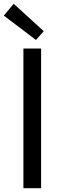

<svg xmlns="http://www.w3.org/2000/svg" viewBox="-23 -989 336 1009"><path d="M100 0H193V-734H100ZM166 -779 207 -825 49 -969 -3 -907Z"/></svg>

Font: Source Han Sans HK
Style: Regular
Weight: 400
Designer: Ryoko NISHIZUKA 西塚涼子 (kana, bopomofo & ideographs); Paul D. Hunt (Latin, Greek & Cyrillic); Sandoll Communications 산돌커뮤니
Foundry: Adobe
Version: Version 2.000;hotconv 1.0.107;makeotfexe 2.5.65593